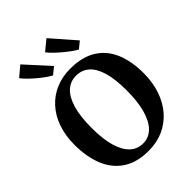

<svg xmlns="http://www.w3.org/2000/svg" viewBox="-284 -1144 1289 1289"><g transform="rotate(-45 361.0 -499.5)"><path d="M355.9 11Q242.4 12.1 169.4 -35.9Q96.3 -84 61.4 -170.1Q26.5 -256.2 26.5 -369.3Q26.5 -457 51.1 -527.7Q75.7 -598.3 121.3 -648.4Q166.8 -698.6 229.5 -725.3Q292.2 -752.1 368.2 -752.1Q481.1 -751.7 553.6 -706.2Q626.1 -660.7 660.9 -577.8Q695.7 -494.8 695.7 -382.3Q695.7 -294.8 671.1 -222.9Q646.6 -150.9 601.4 -98.8Q556.2 -46.7 493.9 -18.2Q431.5 10.2 355.9 11ZM361.7 -691.3Q308.6 -691.3 269.7 -656.3Q230.8 -621.2 209.4 -549.8Q188.1 -478.4 188.1 -369.6Q188.1 -264 208.6 -193.1Q229 -122.2 267.4 -86.3Q305.8 -50.5 359.8 -50.5Q412.9 -50.5 451.7 -87.8Q490.6 -125.2 511.9 -199Q533.2 -272.8 533.2 -381.6Q533.2 -487.8 513 -556.2Q492.8 -624.6 454.4 -658Q416 -691.3 361.7 -691.3ZM400.1 -1009.6 547.8 -840.6 500.3 -801.6H499.6Q481.9 -811.4 458.1 -828.6Q434.4 -845.8 409.3 -866.7Q384.3 -887.7 362.3 -909.1Q340.2 -930.4 326.3 -949ZM151.3 -1009.2 303.9 -841.7 254.7 -801.6H254.1Q236 -811.1 211.9 -828.2Q187.8 -845.4 162.7 -866.5Q137.7 -887.7 115.8 -909.2Q94 -930.8 80.4 -949.4Z"/></g></svg>

Font: Merriweather 7pt Light
Style: Regular
Weight: 300
Designer: Eben Sorkin
Foundry: Eben Sorkin
Version: Version 2.200;gftools[0.9.31]